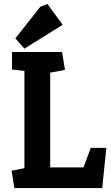

<svg xmlns="http://www.w3.org/2000/svg" viewBox="-20 -955 564 975"><path d="M53 0 39 -88 104 -101V-595L41 -602V-691H295L310 -600L235 -586V-105H404L441 -204H520L499 0ZM104 -708 58 -760 185 -921 221 -935 298 -829Z"/></svg>

Font: Kreon
Style: Bold
Weight: 700
Designer: Julia Petretta
Foundry: Julia Petretta and Eli Heuer
Version: Version 2.002